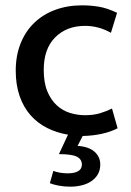

<svg xmlns="http://www.w3.org/2000/svg" viewBox="-20 -500 490 720"><path d="M299 -68Q331 -68 355.5 -75.5Q380 -83 400 -93L421 -19Q396 -6 363 1.5Q330 9 290 10L271 47Q313 50 334.5 69Q356 88 356 117Q356 138 347 153.5Q338 169 322.5 179.5Q307 190 286.5 195Q266 200 243 200Q220 200 199.5 196Q179 192 167 187L180 141Q205 150 234 150Q259 150 273 142Q287 134 287 117Q287 97 268 87.5Q249 78 201 78L235 5Q193 -2 157 -20Q121 -38 94.5 -68Q68 -98 53.5 -140Q39 -182 39 -235Q39 -291 57 -336.5Q75 -382 108 -414Q141 -446 187 -463Q233 -480 288 -480Q319 -480 350 -475Q381 -470 419 -452L396 -377Q350 -403 299 -403Q230 -403 187 -360Q144 -317 144 -238Q144 -190 157.5 -157.5Q171 -125 193 -105Q215 -85 242.5 -76.5Q270 -68 299 -68Z"/></svg>

Font: Ek Mukta Medium
Style: Regular
Weight: 500
Designer: Girish Dalvi and Yashodeep Gholap
Foundry: Ek Type
Version: Version 2.538;PS 1.002;hotconv 16.6.51;makeotf.lib2.5.65220;